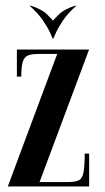

<svg xmlns="http://www.w3.org/2000/svg" viewBox="-20 -674 381 694"><path d="M302.2 0H8.2L186.8 -479H41V-495H302L123 -16H302.2ZM120.5 -495V-479Q95.2 -479 81.6 -473.8Q68 -468.5 62.5 -451.2Q57 -434 57 -397.2H41V-495ZM225.5 0V-16Q249.8 -16 263.1 -21.4Q276.5 -26.8 281.4 -48.8Q286.2 -70.8 286.2 -118.8H302.2V0ZM252.8 -653.8 255.5 -653Q224.5 -625.2 206.9 -598.9Q189.2 -572.5 181.9 -554.9Q174.5 -537.2 172.5 -534H170.5L170.2 -597.8Q172.2 -601 192 -621Q211.8 -641 252.8 -653.8ZM90.2 -653.8Q131.2 -641 151 -621Q170.8 -601 172.8 -597.8L172.5 -534H170.5Q169.5 -537.2 161.6 -554.9Q153.8 -572.5 136.1 -598.9Q118.5 -625.2 87.5 -653Z"/></svg>

Font: Emberly Black
Style: Regular
Weight: 900
Designer: Rajesh Rajput
Foundry: Rajesh Rajput
Version: Version 1.000